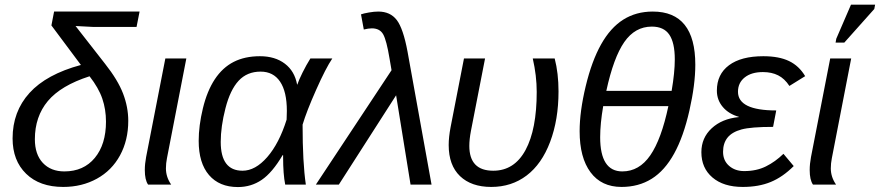

<svg xmlns="http://www.w3.org/2000/svg" viewBox="-20 -773 3685 804"><path d="M249.5 -55.2Q330.1 -55.2 377 -111.8Q423.8 -168.5 423.8 -263.7Q423.8 -314.9 408.4 -359.9Q393.1 -404.8 355 -453.6Q234.9 -415 180.4 -349.9Q126 -284.7 126 -189.9Q126 -126.5 159.4 -90.8Q192.9 -55.2 249.5 -55.2ZM370.6 -660.2 296.4 -664.1 419.9 -505.9Q473.6 -438 495.4 -381.1Q517.1 -324.2 517.1 -267.1Q517.1 -186 482.7 -122.6Q448.2 -59.1 385.7 -24.7Q323.2 9.8 244.6 9.8Q146 9.8 89.4 -45.4Q32.7 -100.6 32.7 -193.4Q32.7 -305.7 103.5 -383.8Q174.3 -461.9 318.8 -501L195.3 -666.5L206.5 -724.6H564.5L551.8 -660.2Z M674.8 -67.9Q674.8 -31.7 696.8 0H600.1Q586.4 -19.5 586.4 -61Q586.4 -86.4 591.8 -115.2L672.4 -528.3H760.3L679.2 -110.8Q674.8 -88.9 674.8 -67.9Z M1068.4 -537.6Q1131.8 -537.6 1172.9 -506.3Q1213.9 -475.1 1224.1 -418.9H1225.1Q1231 -437 1246.8 -469Q1262.7 -501 1279.8 -528.3H1371.6Q1344.2 -487.8 1304 -397.2Q1263.7 -306.6 1247.1 -251Q1247.1 -91.8 1260.7 0H1174.3Q1165.5 -43.9 1165.5 -115.7V-123.5H1163.6Q1120.1 -49.8 1075.9 -19.8Q1031.7 10.3 976.1 10.3Q898.4 10.3 855.2 -40Q812 -90.3 812 -183.1Q812 -246.6 829.6 -319.3Q847.2 -392.1 879.6 -441.2Q912.1 -490.2 958.7 -513.9Q1005.4 -537.6 1068.4 -537.6ZM1071.3 -473.1Q1014.6 -473.1 979.2 -434.8Q943.8 -396.5 924.1 -319.6Q904.3 -242.7 904.3 -178.7Q904.3 -58.1 995.6 -58.1Q1049.3 -58.1 1099.1 -115.2Q1148.9 -172.4 1180.2 -272L1181.2 -308.6Q1181.2 -389.2 1152.8 -431.2Q1124.5 -473.1 1071.3 -473.1Z M1619.6 -479 1611.3 -527.3Q1598.6 -604.5 1584.5 -629.4Q1570.3 -654.3 1537.1 -654.3Q1522.9 -654.3 1503.4 -649.4L1491.7 -712.9Q1502.4 -716.8 1524.7 -720.7Q1546.9 -724.6 1564 -724.6Q1614.3 -724.6 1641.4 -689.2Q1668.5 -653.8 1686.5 -557.1L1787.1 0H1699.2L1638.7 -374L1398.9 0H1302.7Z M2011.2 -528.3 1952.1 -225.1Q1945.3 -189.5 1945.3 -162.1Q1945.3 -58.1 2045.4 -58.1Q2133.8 -58.1 2180.7 -144.8Q2227.5 -231.4 2227.5 -388.2Q2227.5 -456.1 2210.9 -528.3H2302.7Q2318.8 -466.3 2318.8 -390.1Q2318.8 -272 2283.7 -179Q2248.5 -85.9 2185.3 -38.1Q2122.1 9.8 2037.1 9.8Q1953.6 9.8 1906.2 -35.6Q1858.9 -81.1 1858.9 -165.5Q1858.9 -198.7 1866.7 -239.7L1922.9 -528.3Z M2713.4 -724.6Q2891.6 -724.6 2891.6 -502Q2891.6 -418.9 2866.9 -310.1Q2842.3 -201.2 2803 -129.9Q2763.7 -58.6 2709 -24.4Q2654.3 9.8 2582.5 9.8Q2498.5 9.8 2452.9 -51.5Q2407.2 -112.8 2407.2 -223.6Q2407.2 -306.2 2432.6 -411.9Q2458 -517.6 2497.1 -587.2Q2536.1 -656.7 2589.8 -690.7Q2643.6 -724.6 2713.4 -724.6ZM2585.9 -55.2Q2656.7 -55.2 2703.1 -122.6Q2749.5 -189.9 2778.8 -328.6H2505.9Q2493.2 -255.4 2493.2 -198.2Q2493.2 -55.2 2585.9 -55.2ZM2709.5 -661.6Q2639.2 -661.6 2594.2 -596.9Q2549.3 -532.2 2519 -392.6H2792.5Q2805.7 -469.7 2805.7 -524.4Q2805.7 -594.2 2782.7 -627.9Q2759.8 -661.6 2709.5 -661.6Z M3096.2 -56.6Q3147.9 -56.6 3187.3 -76.2Q3226.6 -95.7 3260.7 -128.9L3303.7 -77.6Q3257.8 -31.7 3207.5 -11Q3157.2 9.8 3090.3 9.8Q3009.8 9.8 2963.4 -29.8Q2917 -69.3 2917 -135.7Q2917 -195.8 2960.2 -235.8Q3003.4 -275.9 3073.7 -282.7L3074.2 -283.7Q3031.2 -295.9 3006.6 -325.2Q2981.9 -354.5 2981.9 -393.6Q2981.9 -461.9 3032.7 -499.8Q3083.5 -537.6 3176.3 -537.6Q3242.2 -537.6 3284.2 -517.3Q3326.2 -497.1 3351.6 -454.1L3285.6 -413.1Q3265.6 -443.8 3238.5 -457.5Q3211.4 -471.2 3174.8 -471.2Q3126.5 -471.2 3098.4 -448.7Q3070.3 -426.3 3070.3 -388.7Q3070.3 -310.5 3230.5 -310.5L3217.3 -241.7Q3125 -241.7 3085.2 -231Q3045.4 -220.2 3026.6 -196.8Q3007.8 -173.3 3007.8 -137.2Q3007.8 -100.6 3033 -78.6Q3058.1 -56.6 3096.2 -56.6Z M3459 -67.9Q3459 -31.7 3481 0H3384.3Q3370.6 -19.5 3370.6 -61Q3370.6 -86.4 3376 -115.2L3456.5 -528.3H3544.4L3463.4 -110.8Q3459 -88.9 3459 -67.9ZM3479 -594.7 3481.9 -610.8 3543.5 -753.4H3644.5L3641.1 -735.4L3515.6 -594.7Z"/></svg>

Font: Liberation Sans
Style: Italic
Weight: 400
Italic angle: -12°
Designer: Steve Matteson
Foundry: Ascender Corporation
Version: Version 2.1.5